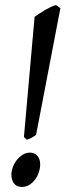

<svg xmlns="http://www.w3.org/2000/svg" viewBox="-20 -721 258 756"><path d="M138.2 -74.2Q138.2 -59.1 133.1 -43.2Q127.9 -27.3 118.4 -14.4Q108.9 -1.5 95.7 6.8Q82.5 15.1 65.9 15.1Q46.4 15.1 35.6 2Q24.9 -11.2 24.9 -33.2Q24.9 -47.4 30.5 -62.7Q36.1 -78.1 46.1 -90.8Q56.2 -103.5 69.3 -111.8Q82.5 -120.1 98.1 -120.1Q116.2 -120.1 127.2 -107.4Q138.2 -94.7 138.2 -74.2ZM122.1 -189.9Q112.3 -183.1 105.2 -179Q98.1 -174.8 85.9 -170.9L74.2 -181.2L116.2 -654.8Q123 -659.7 133.3 -666.5Q143.6 -673.3 155 -680.2Q166.5 -687 178.2 -692.6Q189.9 -698.2 200.2 -701.2L217.8 -689Z"/></svg>

Font: Gentium Plus Cyr
Style: Italic
Weight: 400
Italic angle: -8°
Designer: J. Victor Gaultney, Annie Olsen, Iska Routamaa, Becca Hirsbrunner
Foundry: SIL International
Version: Version 5.000